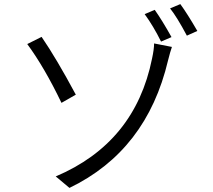

<svg xmlns="http://www.w3.org/2000/svg" viewBox="-20 -871 1040 937"><path d="M252 -10Q639 -174 722 -585Q732 -631 732 -659L819 -642Q810 -616 800 -576Q696 -136 319 46ZM183 -691Q255 -586 350 -409L280 -369Q197 -542 113 -656ZM735 -823Q770 -774 817 -690L766 -668Q729 -743 686 -802ZM860 -851Q895 -803 943 -720L892 -697Q843 -789 810 -830Z"/></svg>

Font: Source Han Sans CN Normal
Style: Regular
Weight: 350
Designer: Ryoko NISHIZUKA 西塚涼子 (kana, bopomofo & ideographs); Paul D. Hunt (Latin, Greek & Cyrillic); Sandoll Communications 산돌커뮤니
Foundry: Adobe
Version: Version 2.004;hotconv 1.0.118;makeotfexe 2.5.65603